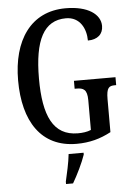

<svg xmlns="http://www.w3.org/2000/svg" viewBox="-62 -770 715 1036"><g transform="rotate(-5 296.0 -251.5)"><path d="M329 10C400 10 458 -6 516 -37V-215C516 -278 530 -287 562 -287H569V-330H344V-287H354C391 -287 412 -278 412 -219V-58C391 -49 366 -46 341 -46C207 -46 157 -157 157 -358C157 -566 210 -670 330 -670C406 -670 438 -604 438 -540C491 -540 521 -568 521 -612C521 -675 454 -724 333 -724C143 -724 44 -574 44 -358C44 -137 137 10 329 10ZM253 208V221H291C316 179 348 113 362 71V61H281C276 109 263 164 253 208Z"/></g></svg>

Font: Noto Serif Sinhala ExtraCondensed Medium
Style: Regular
Weight: 500
Width: 2
Designer: Jelle Bosma - Monotype Design Team
Foundry: Monotype Imaging Inc.
Version: Version 2.007